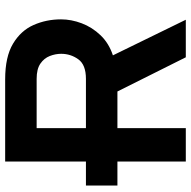

<svg xmlns="http://www.w3.org/2000/svg" viewBox="-18 -722 740 744"><g transform="rotate(-90 352.0 -350.0)"><path d="M98 0V-265H5V-387H98V-700H416.5Q504 -700 554.8 -669.5Q605.5 -639 627.2 -589.8Q649 -540.5 649 -483.5Q649 -444 633.8 -403.5Q618.5 -363 587.5 -330.5Q556.5 -298 509.5 -282.5L647.5 0H502L369.5 -265H227.5V0ZM227.5 -387H418.5Q473 -387 494.2 -416.5Q515.5 -446 515.5 -483Q515.5 -505 507 -527Q498.5 -549 477.5 -563.5Q456.5 -578 418.5 -578H227.5Z"/></g></svg>

Font: Overpass
Style: Bold
Weight: 700
Designer: Delve Withrington, Dave Bailey, Thomas Jockin
Foundry: Delve Fonts LLC
Version: Version 4.000; ttfautohint (v1.8.3)